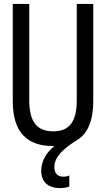

<svg xmlns="http://www.w3.org/2000/svg" viewBox="-20 -734 540 978"><path d="M251 10C253 10 255 10 257 10C217 42 190 86 190 136C190 190 222 224 286 224C306 224 322 221 333 216V160C326 163 316 166 303 166C272 166 257 148 257 117C257 67 298 28 362 -14C424 -46 455 -114 455 -219V-714H371V-223C371 -111 331 -65 251 -65C172 -65 129 -110 129 -222V-714H45V-219C45 -63 115 10 251 10Z"/></svg>

Font: Noto Sans Mono ExtraCondensed
Style: Regular
Weight: 400
Width: 2
Designer: Monotype Design Team
Foundry: Monotype Imaging Inc.
Version: Version 2.014